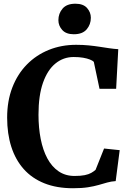

<svg xmlns="http://www.w3.org/2000/svg" viewBox="-20 -990 703 1021"><path d="M368.2 11Q281.5 11 215.8 -15.3Q150.1 -41.6 106.2 -90.9Q62.3 -140.3 40.1 -209.5Q18 -278.8 18 -364.3Q18 -453.3 45.6 -524.8Q73.1 -596.2 122.9 -646.9Q172.7 -697.6 239.4 -724.6Q306.2 -751.7 385 -751.7Q421.1 -751.7 451.9 -748.6Q482.8 -745.5 509.7 -741.3Q536.6 -737.1 561.2 -733.5Q585.8 -729.9 608.9 -728.5L597.6 -517.7H509.2L478.8 -661.3Q472.3 -667.8 458 -673.5Q443.7 -679.2 422.3 -683Q400.9 -686.8 371.6 -686.8Q317.2 -686.8 275 -652.5Q232.7 -618.2 208.7 -550.2Q184.7 -482.1 184.7 -380.3Q184.7 -310.8 196.4 -251.3Q208.1 -191.7 231.8 -147.6Q255.5 -103.5 291.7 -78.9Q327.9 -54.3 376.4 -54.3Q409.1 -54.3 430.4 -58.6Q451.7 -63 465.1 -70.6Q478.5 -78.2 488.2 -86.9L533.4 -200.2L616.5 -191.5L595.2 -27Q571.3 -25.4 550 -19.4Q528.8 -13.4 504.4 -6.3Q480.1 0.7 447.4 5.9Q414.7 11 368.2 11ZM372.1 -807.9Q331.3 -807.9 310.9 -830.7Q290.5 -853.4 290.5 -882.7Q290.5 -918.2 312.7 -944.2Q334.9 -970.2 380.5 -970.2H381.5Q422.6 -970.2 442.9 -947.5Q463.1 -924.7 463.1 -895.5Q463.1 -859.9 440.9 -833.9Q418.6 -807.9 373.1 -807.9Z"/></svg>

Font: Merriweather Light
Style: Regular
Weight: 300
Designer: Eben Sorkin
Foundry: Eben Sorkin
Version: Version 2.100